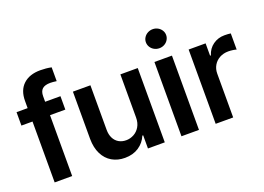

<svg xmlns="http://www.w3.org/2000/svg" viewBox="-106 -1011 1774 1288"><g transform="rotate(-20 780.5 -367.0)"><path d="M328.1 -434.6H218.8V0H93.8V-434.6H14.6V-530.3H93.8V-581.1Q93.8 -657.7 138.2 -699Q182.6 -740.2 259.8 -740.2Q301.3 -740.2 338.9 -732.4V-633.8Q311.5 -637.7 293.9 -637.7Q255.4 -637.7 237.1 -621.3Q218.8 -605 218.8 -569.3V-530.3H328.1Z M755.9 -530.3H879.9V0H759.8V-93.8H753.9Q734.9 -47.9 693.6 -20.5Q652.3 6.8 594.7 6.8Q542.5 6.8 502.4 -16.6Q462.4 -40 439.9 -85Q417.5 -129.9 417 -192.4V-530.3H542V-211.9Q542 -178.7 554.4 -153.6Q566.9 -128.4 589.6 -115Q612.3 -101.6 642.6 -101.6Q670.9 -101.6 697 -115.5Q723.1 -129.4 739.5 -156.7Q755.9 -184.1 755.9 -222.7Z M999 -530.3H1124V0H999ZM990.2 -673.8Q990.2 -691.9 1000 -707.5Q1009.8 -723.1 1026.6 -732.2Q1043.5 -741.2 1062.5 -741.2Q1082 -741.2 1098.6 -732.2Q1115.2 -723.1 1125 -707.5Q1134.8 -691.9 1134.8 -673.8Q1134.8 -655.3 1125 -639.4Q1115.2 -623.5 1098.6 -614.5Q1082 -605.5 1062.5 -605.5Q1043.5 -605.5 1026.6 -614.5Q1009.8 -623.5 1000 -639.4Q990.2 -655.3 990.2 -673.8Z M1243.2 -530.3H1364.3V-442.4H1370.1Q1383.8 -487.3 1419.4 -512.7Q1455.1 -538.1 1501 -538.1Q1528.3 -538.1 1545.9 -535.2V-419.9Q1537.6 -422.9 1520.5 -425.3Q1503.4 -427.7 1488.3 -427.7Q1454.1 -427.7 1426.8 -413.1Q1399.4 -398.4 1383.8 -372.1Q1368.2 -345.7 1368.2 -312.5V0H1243.2Z"/></g></svg>

Font: Pretendard JP SemiBold
Style: Regular
Weight: 600
Designer: Base glyphs from Inter by Rasmus Andersson; Hangeul glyphs from Noto Sans CJK(Source Han Sans) by Jang Soo-young and Kan
Foundry: Kil Hyung-jin
Version: Version 1.309